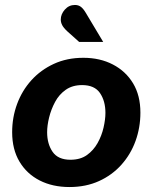

<svg xmlns="http://www.w3.org/2000/svg" viewBox="-20 -742 615 774"><path d="M260 12Q192 12 140 -14.5Q88 -41 58.5 -90.5Q29 -140 29 -209Q29 -269 49 -323Q69 -377 106.5 -418.5Q144 -460 197 -484.5Q250 -509 316 -509Q383 -509 435 -482Q487 -455 516.5 -406Q546 -357 546 -288Q546 -228 526.5 -174Q507 -120 469.5 -78Q432 -36 379 -12Q326 12 260 12ZM264 -98Q304 -98 330.5 -117Q357 -136 373.5 -165.5Q390 -195 397.5 -228Q405 -261 405 -287Q405 -335 383 -367Q361 -399 311 -399Q272 -399 245 -380Q218 -361 202 -331Q186 -301 178 -268.5Q170 -236 170 -209Q170 -162 192 -130Q214 -98 264 -98ZM299 -573 251 -616Q236 -630 230.5 -641Q225 -652 225 -663Q225 -685 241.5 -703.5Q258 -722 282 -722Q296 -722 306 -714.5Q316 -707 326 -690L396 -573Z"/></svg>

Font: Atkinson Hyperlegible Next
Style: Bold Italic
Weight: 700
Italic angle: -12°
Designer: Elliott Scott, Megan Eiswerth, Linus Boman, Theodore Petrosky, Letters from Sweden
Foundry: Applied Design Works, Letters from Sweden
Version: Version 2.001